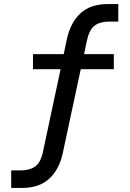

<svg xmlns="http://www.w3.org/2000/svg" viewBox="-20 -734 640 943"><path d="M35 189V103H82Q126 103 153.5 83Q181 63 192 7L282 -415L297 -394H142V-468H309L289 -449L308 -540Q326 -623 375 -668.5Q424 -714 509 -714H561V-628H517Q471 -628 444.5 -608Q418 -588 406 -531L389 -449L374 -468H539V-394H359L381 -415L289 15Q272 97 222.5 143Q173 189 89 189Z"/></svg>

Font: Nunito Sans 7pt Medium
Style: Regular
Weight: 500
Designer: Vernon Adams
Foundry: Vernon Adams
Version: Version 3.101;gftools[0.9.27]